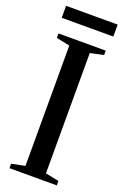

<svg xmlns="http://www.w3.org/2000/svg" viewBox="-169 -943 647 995"><g transform="rotate(20 155.0 -445.5)"><path d="M98.5 -39.5V-703L24.5 -718.5V-743H285V-718.5L211.5 -703V-39.5L285.5 -24.5V0H24.5V-24.5ZM297 -891V-825H12.5V-891Z"/></g></svg>

Font: Merriweather 120pt Medium
Style: Regular
Weight: 500
Version: Version 2.100